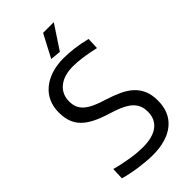

<svg xmlns="http://www.w3.org/2000/svg" viewBox="-286 -1023 1116 1116"><g transform="rotate(-45 272.0 -465.0)"><path d="M261 12Q237 12 209 9.5Q181 7 152 3Q123 -1 94 -7Q65 -13 40 -20L43 -94Q67 -87 95 -81Q123 -75 150.5 -70.5Q178 -66 204.5 -63.5Q231 -61 254 -61Q335 -61 378 -93.5Q421 -126 421 -188Q421 -220 409.5 -243Q398 -266 376 -283Q354 -300 323.5 -313Q293 -326 256 -337Q203 -353 164.5 -372Q126 -391 100.5 -416Q75 -441 63 -474Q51 -507 51 -551Q51 -597 68 -634.5Q85 -672 117 -698.5Q149 -725 193.5 -739.5Q238 -754 294 -754Q334 -754 378.5 -748.5Q423 -743 476 -730L473 -658Q426 -669 380.5 -675.5Q335 -682 300 -682Q225 -682 182 -647Q139 -612 139 -552Q139 -525 148 -504Q157 -483 176 -466.5Q195 -450 225.5 -436Q256 -422 300 -409Q348 -394 386.5 -376Q425 -358 452 -333Q479 -308 493.5 -274Q508 -240 508 -192Q508 -94 443.5 -41Q379 12 261 12ZM240 -801 314 -942H402L305 -795Z"/></g></svg>

Font: Encode Sans Narrow
Style: Regular
Weight: 400
Designer: Pablo Impallari, Andres Torresi
Foundry: Pablo Impallari, Andres Torresi
Version: Version 1.000; ttfautohint (v1.00) -l 8 -r 50 -G 200 -x 14 -